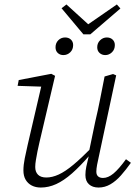

<svg xmlns="http://www.w3.org/2000/svg" viewBox="-20 -829 615 861"><path d="M163 12Q140 12 122.5 3Q105 -6 95 -23Q85 -40 85 -65Q85 -89 91 -119Q97 -149 104 -179L170 -463L181 -440L59 -444L64 -470L210 -498L227 -489L157 -191Q152 -171 148 -150Q144 -129 141 -111.5Q138 -94 138 -80Q138 -58 150.5 -45.5Q163 -33 188 -33Q214 -33 243.5 -46.5Q273 -60 310 -91Q347 -122 397 -173L399 -135H384Q340 -84 303 -51.5Q266 -19 232 -3.5Q198 12 163 12ZM422 12Q395 12 379 -2.5Q363 -17 363 -44Q363 -62 367 -81.5Q371 -101 378 -129H375L407 -283Q419 -333 429 -384.5Q439 -436 449 -486L487 -497L501 -491L423 -126Q419 -109 415.5 -90.5Q412 -72 412 -59Q412 -45 420 -38Q428 -31 442 -31Q465 -31 489 -51Q513 -71 545 -115L567 -99Q545 -68 522.5 -42.5Q500 -17 475 -2.5Q450 12 422 12ZM264 -582Q249 -582 239 -591.5Q229 -601 229 -617Q229 -636 241.5 -648.5Q254 -661 272 -661Q288 -661 298 -651.5Q308 -642 308 -627Q308 -607 295 -594.5Q282 -582 264 -582ZM354 -675 256 -792 278 -809 389 -708H358L504 -809L520 -791L385 -675ZM452 -582Q437 -582 426.5 -591.5Q416 -601 416 -617Q416 -636 429 -648.5Q442 -661 459 -661Q475 -661 485 -651.5Q495 -642 495 -627Q495 -607 482 -594.5Q469 -582 452 -582Z"/></svg>

Font: Source Serif 4 Light
Style: Italic
Weight: 300
Italic angle: -12°
Designer: Frank Grießhammer
Foundry: Adobe Systems Incorporated
Version: Version 4.004;hotconv 1.0.116;makeotfexe 2.5.65601